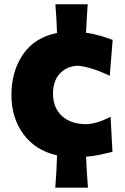

<svg xmlns="http://www.w3.org/2000/svg" viewBox="-20 -727 586 902"><path d="M392.1 -707Q389.6 -672.4 387.5 -638.9Q385.3 -605.5 384.3 -573.2Q418.9 -568.4 451.9 -558.6Q484.9 -548.8 509.3 -539.6L495.6 -371.1Q442.4 -396 403.1 -407Q363.8 -418 343.8 -418Q293.5 -416 261.2 -381.6Q229 -347.2 229 -286.6Q229 -221.7 270 -183.1Q311 -144.5 383.3 -143.6Q406.2 -143.6 437.7 -152.8Q469.2 -162.1 499.5 -178.7L508.3 -13.7Q483.9 -7.3 451.9 -0.5Q419.9 6.3 384.3 9.3Q387.2 77.6 393.1 154.8H239.7Q242.7 115.2 244.9 77.4Q247.1 39.6 248 2.9Q145.5 -20.5 89.6 -97.2Q33.7 -173.8 33.7 -280.8Q33.7 -391.6 87.9 -471.2Q142.1 -550.8 248 -572.3Q247.1 -605 244.9 -638.4Q242.7 -671.9 240.2 -707Z"/></svg>

Font: Pinar-DS3-FD ExtraBold
Style: Regular
Weight: 800
Designer: Amin Abedi
Version: Version 3.000